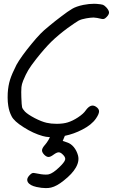

<svg xmlns="http://www.w3.org/2000/svg" viewBox="-20 -719 611 1006"><path d="M171.4 260.7Q136.2 252.9 126 235.4Q122.6 229.5 122.6 223.6Q122.6 211.4 135.7 198.2Q143.6 189.9 149.4 188Q155.3 186 165 188.5Q199.2 195.8 219.7 195.8Q229 195.8 235.8 194.3Q257.3 189 289.1 158.7Q316.9 132.3 320.8 119.1Q321.8 116.2 321.8 113.8Q321.8 103 309.6 91.3Q297.9 79.1 287.6 79.1Q277.3 79.1 260.7 91.3Q244.6 103.5 234.4 103.5Q223.6 103.5 211.9 91.8Q199.2 78.6 200.2 67.4Q201.2 55.7 217.3 38.1Q224.6 29.8 234.4 13.7Q238.3 6.3 241.7 -0.5Q240.2 -0.5 238.8 -0.5Q220.2 -1.5 203.6 -6.3Q154.3 -20 104 -52.2Q53.2 -84 40.5 -110.4Q27.8 -134.8 23.4 -164.1Q20 -184.1 20 -208Q20 -219.2 20.5 -231Q22.9 -270 32.7 -301.3Q42.5 -332.5 66.4 -379.4Q71.3 -388.2 79.6 -401.4Q88.4 -414.6 99.1 -429.7Q119.6 -458 145.5 -489.3Q170.9 -520.5 192.9 -543Q206.1 -557.1 237.8 -583Q269.5 -609.4 300.8 -632.8Q317.9 -646 332.5 -656.2Q347.2 -666.5 357.4 -672.4Q378.9 -685.5 417 -693.4Q446.8 -699.2 472.7 -699.2Q479.5 -699.2 486.3 -698.7Q511.2 -696.8 519.5 -693.8Q527.8 -690.4 537.6 -679.7Q550.8 -665 551.3 -653.8Q551.3 -642.6 538.6 -629.9Q531.2 -622.1 525.4 -620.1Q520 -618.2 511.7 -620.1Q486.3 -626.5 471.7 -627Q470.2 -627 468.8 -627Q455.1 -627 432.1 -623Q406.7 -618.7 391.6 -610.8Q377 -602.5 334 -571.8Q285.2 -535.6 249 -500.5Q213.4 -465.3 169.9 -410.2Q141.6 -374 128.4 -352.1Q115.2 -330.1 101.1 -295.9Q93.8 -277.3 92.3 -262.7Q91.3 -253.9 91.3 -236.8Q91.3 -225.1 91.8 -210Q93.3 -167 95.7 -157.2Q98.1 -147.9 110.8 -134.3Q126 -119.1 162.1 -100.1Q198.2 -81.5 224.1 -75.7Q247.1 -70.3 275.9 -70.3Q278.3 -70.3 280.8 -70.3Q312.5 -70.8 334.5 -77.6Q360.4 -85.4 388.7 -104Q417.5 -123 429.2 -140.6Q441.9 -158.7 455.6 -164.1Q468.8 -168.9 482.4 -160.2Q499 -149.4 499 -135.7Q499 -121.6 482.9 -98.1Q460 -64.9 411.1 -40Q367.2 -17.1 319.8 -7.3Q319.3 -6.3 318.8 -4.9Q315.4 3.4 308.6 19.5Q316.4 22 332 27.3Q351.6 33.7 366.7 51.8Q381.8 70.3 388.7 95.2Q391.1 104 391.1 113.3Q391.1 134.8 377.9 158.2Q358.9 191.9 314 227.1Q277.3 256.8 247.6 263.7Q235.4 266.6 220.2 266.6Q198.7 266.6 171.4 260.7Z"/></svg>

Font: Casuwalt
Style: Regular
Weight: 400
Designer: Walter E Stewart
Version: 0.1